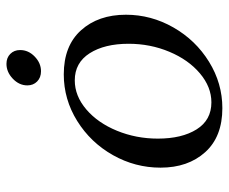

<svg xmlns="http://www.w3.org/2000/svg" viewBox="-77 -632 711 597"><g transform="rotate(-90 278.5 -333.5)"><path d="M345.7 -490.7Q434.6 -490.7 482.9 -437Q531.2 -383.3 531.2 -297.4Q531.2 -219.2 491.7 -149.9Q452.1 -80.6 385 -39.1Q317.9 2.4 240.7 2.4Q151.9 2.4 103.8 -51Q55.7 -104.5 55.7 -189.9Q55.7 -268.6 94.7 -337.9Q133.8 -407.2 200.9 -449Q268.1 -490.7 345.7 -490.7ZM327.1 -456.5Q278.8 -456.5 236.8 -420.7Q194.8 -384.8 170.4 -325.2Q146 -265.6 146 -198.2Q146 -123.5 174.8 -77.6Q203.6 -31.7 258.8 -31.7Q306.6 -31.7 348.9 -67.4Q391.1 -103 416 -162.4Q440.9 -221.7 440.9 -289.1Q440.9 -363.8 411.4 -410.2Q381.8 -456.5 327.1 -456.5ZM378.4 -668.9Q397.5 -668.9 409.4 -657Q421.4 -645 421.4 -626.5Q421.4 -600.6 401.1 -581.1Q380.9 -561.5 355.5 -561.5Q335.9 -561.5 323.7 -573.5Q311.5 -585.4 311.5 -604Q311.5 -629.4 332.3 -649.2Q353 -668.9 378.4 -668.9Z"/></g></svg>

Font: Flanker
Style: Italic
Weight: 400
Italic angle: -12°
Designer: Flanker
Version: Version 2.027